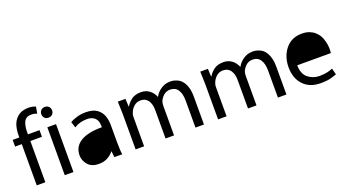

<svg xmlns="http://www.w3.org/2000/svg" viewBox="-55 -1268 3288 1825"><g transform="rotate(-20 1589.0 -355.5)"><path d="M168.9 0H82V-417H14.6V-484.4H82V-506.8C82 -540.7 86.3 -572.6 94.7 -602.5C103.8 -631.8 118.2 -656.2 137.7 -675.8C154.6 -692.1 173.5 -703.8 194.3 -710.9C215.2 -717.4 235.7 -720.7 255.9 -720.7C272.1 -720.7 286.5 -719.4 298.8 -716.8C311.8 -713.5 322.6 -710.3 331.1 -707L319.3 -638.7C312.8 -641.9 305 -644.5 295.9 -646.5C286.8 -649.1 275.7 -650.4 262.7 -650.4C225.6 -650.4 200.5 -636.4 187.5 -608.4C175.1 -580.4 168.9 -547.5 168.9 -509.8V-484.4H286.1V-417H168.9Z M453.1 0H365.2V-484.4H453.1ZM409.2 -674.8C424.8 -674.8 437.8 -669.6 448.2 -659.2C458 -648.8 462.9 -635.7 462.9 -620.1C462.9 -605.1 458 -592.4 448.2 -582C438.5 -571.6 424.8 -566.4 407.2 -566.4C391 -566.4 377.9 -571.6 368.2 -582C358.4 -592.4 353.5 -605.1 353.5 -620.1C353.5 -635.1 358.7 -648.1 369.1 -659.2C378.9 -669.6 392.3 -674.8 409.2 -674.8Z M939.5 -296.9V-116.2C939.5 -95.4 940.1 -74.9 941.4 -54.7C942.1 -34.5 943.7 -16.3 946.3 0H867.2C863.9 -30.6 861.7 -50.8 860.4 -60.5H857.4C843.8 -41.7 824.2 -25.1 798.8 -10.7C773.4 3.6 743.5 10.7 709 10.7C660.2 10.7 623.4 -3.6 598.6 -32.2C573.9 -60.9 561.5 -92.8 561.5 -127.9C561.5 -186.5 586.6 -231.4 636.7 -262.7C686.8 -293.3 758.8 -308.3 852.5 -307.6V-318.4C852.5 -330.7 850.6 -345.7 846.7 -363.3C842.1 -380.2 832.4 -394.9 817.4 -407.2C808.9 -413.7 798.8 -418.9 787.1 -422.9C774.7 -427.4 759.8 -429.4 742.2 -428.7C719.4 -428.7 696.9 -425.8 674.8 -419.9C652 -413.4 632.2 -404.3 615.2 -392.6C606.1 -419.3 599.6 -439.1 595.7 -452.1C615.2 -464.5 639.3 -474.6 668 -482.4C696 -490.2 724.9 -494.1 754.9 -494.1C803.1 -494.1 840.5 -484.7 867.2 -465.8C893.2 -446.9 911.8 -423.5 922.9 -395.5C928.7 -379.9 932.9 -363.9 935.5 -347.7C938.2 -330.7 939.5 -313.8 939.5 -296.9Z M1082 0V-352.5C1082 -378.6 1081.4 -402 1080.1 -422.9L1078.1 -484.4H1155.3L1159.2 -405.3H1162.1C1175.1 -428.1 1193.7 -448.6 1217.8 -466.8C1241.9 -485 1274.1 -494.1 1314.5 -494.1C1347 -494.1 1375.3 -485 1399.4 -466.8C1422.9 -448.6 1440.1 -425.5 1451.2 -397.5H1453.1C1460.3 -411.1 1468.8 -423.2 1478.5 -433.6C1488.3 -444 1498 -452.8 1507.8 -460C1522.1 -471 1537.8 -479.5 1554.7 -485.4C1571 -491.2 1590.8 -494.1 1614.3 -494.1C1635.1 -494.1 1657.9 -488.6 1682.6 -477.5C1707.4 -467.1 1727.9 -447.3 1744.1 -418C1753.3 -401.7 1760.4 -382.5 1765.6 -360.4C1770.8 -338.9 1773.4 -313.5 1773.4 -284.2V0H1687.5V-273.4C1687.5 -320.3 1678.7 -356.8 1661.1 -382.8C1644.2 -408.9 1618.2 -421.9 1583 -421.9C1557.6 -421.9 1535.8 -414.1 1517.6 -398.4C1499.3 -382.2 1486 -363.6 1477.5 -342.8C1475.6 -336.3 1474 -329.4 1472.7 -322.3C1471.4 -314.5 1470.7 -306.6 1470.7 -298.8V0H1384.8V-290C1384.8 -328.5 1376.3 -360 1359.4 -384.8C1342.4 -409.5 1317.4 -421.9 1284.2 -421.9C1256.8 -421.9 1233.4 -412.8 1213.9 -394.5C1195 -376.3 1182 -356.1 1174.8 -334C1172.2 -328.1 1170.2 -321.3 1168.9 -313.5C1168.3 -306.3 1168 -298.8 1168 -291V0Z M1916 0V-352.5C1916 -378.6 1915.4 -402 1914.1 -422.9L1912.1 -484.4H1989.3L1993.2 -405.3H1996.1C2009.1 -428.1 2027.7 -448.6 2051.8 -466.8C2075.8 -485 2108.1 -494.1 2148.4 -494.1C2181 -494.1 2209.3 -485 2233.4 -466.8C2256.8 -448.6 2274.1 -425.5 2285.2 -397.5H2287.1C2294.3 -411.1 2302.7 -423.2 2312.5 -433.6C2322.3 -444 2332 -452.8 2341.8 -460C2356.1 -471 2371.7 -479.5 2388.7 -485.4C2404.9 -491.2 2424.8 -494.1 2448.2 -494.1C2469.1 -494.1 2491.9 -488.6 2516.6 -477.5C2541.3 -467.1 2561.8 -447.3 2578.1 -418C2587.2 -401.7 2594.4 -382.5 2599.6 -360.4C2604.8 -338.9 2607.4 -313.5 2607.4 -284.2V0H2521.5V-273.4C2521.5 -320.3 2512.7 -356.8 2495.1 -382.8C2478.2 -408.9 2452.1 -421.9 2417 -421.9C2391.6 -421.9 2369.8 -414.1 2351.6 -398.4C2333.3 -382.2 2320 -363.6 2311.5 -342.8C2309.6 -336.3 2307.9 -329.4 2306.6 -322.3C2305.3 -314.5 2304.7 -306.6 2304.7 -298.8V0H2218.8V-290C2218.8 -328.5 2210.3 -360 2193.4 -384.8C2176.4 -409.5 2151.4 -421.9 2118.2 -421.9C2090.8 -421.9 2067.4 -412.8 2047.9 -394.5C2029 -376.3 2016 -356.1 2008.8 -334C2006.2 -328.1 2004.2 -321.3 2002.9 -313.5C2002.3 -306.3 2002 -298.8 2002 -291V0Z M3138.7 -225.6H2798.8C2799.5 -166.3 2816.4 -123.7 2849.6 -97.7C2882.2 -71 2920.6 -57.6 2964.8 -57.6C2996.1 -57.6 3022.1 -60.2 3043 -65.4C3064.5 -70 3083 -75.8 3098.6 -83L3115.2 -19.5C3099.6 -13 3078.1 -6.2 3050.8 1C3024.1 7.5 2991.5 10.7 2953.1 10.7C2878.3 10.7 2820 -11.7 2778.3 -56.6C2736 -101.6 2714.8 -160.8 2714.8 -234.4C2714.8 -307.3 2735 -368.8 2775.4 -418.9C2815.8 -469.1 2871.1 -494.1 2941.4 -494.1C2969.4 -494.1 2993.8 -490.2 3014.6 -482.4C3035.5 -474.6 3053.4 -464.2 3068.4 -451.2C3096.4 -427.1 3115.6 -397.5 3126 -362.3C3136.4 -327.8 3141.6 -295.9 3141.6 -266.6C3141.6 -258.1 3141.3 -250.3 3140.6 -243.2C3140.6 -236.7 3140 -230.8 3138.7 -225.6Z"/></g></svg>

Font: ImmaginiFont
Style: Regular
Weight: 400
Version: Version 1.0